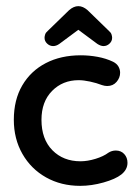

<svg xmlns="http://www.w3.org/2000/svg" viewBox="-20 -595 455 625"><path d="M375 -27Q356 -12 317 -1Q278 10 241 10Q179 10 130 -17.5Q81 -45 53 -94Q25 -143 25 -205Q25 -270 52.5 -317Q80 -364 129 -389.5Q178 -415 243 -415Q270 -415 297.5 -410Q325 -405 348 -394Q360 -388 365.5 -378.5Q371 -369 371 -358Q371 -342 359.5 -328.5Q348 -315 329 -315Q321 -315 312 -318Q294 -325 273 -329.5Q252 -334 236 -334Q184 -334 149.5 -299Q115 -264 115 -205Q115 -142 150.5 -106Q186 -70 242 -70Q265 -70 291 -78Q317 -86 333 -98Q344 -105 357 -105Q374 -105 384.5 -93.5Q395 -82 395 -65Q395 -43 375 -27ZM125 -472Q125 -477 127 -483Q129 -489 135 -494L205 -562Q220 -575 235 -575Q250 -575 265 -562L335 -494Q341 -489 343 -483Q345 -477 345 -472Q345 -461 336.5 -453Q328 -445 317 -445Q308 -445 297 -452L235 -498L173 -452Q163 -445 153 -445Q142 -445 133.5 -453Q125 -461 125 -472Z"/></svg>

Font: Dongle
Style: Bold
Weight: 700
Designer: Yanghee Ryu
Foundry: Yanghee Ryu
Version: Version 2.000